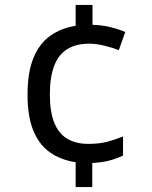

<svg xmlns="http://www.w3.org/2000/svg" viewBox="-20 -744 612 774"><path d="M353 -644Q391 -643 425.5 -634.5Q460 -626 485 -615L459 -542Q433 -552 400 -560Q367 -568 340 -568Q286 -568 250.5 -545.5Q215 -523 198 -477.5Q181 -432 181 -363Q181 -294 198.5 -250Q216 -206 250.5 -185Q285 -164 336 -164Q380 -164 412.5 -172.5Q445 -181 476 -194V-117Q449 -104 420 -96.5Q391 -89 352 -87V10H285V-90Q226 -99 182.5 -129Q139 -159 115 -216Q91 -273 91 -362Q91 -453 115 -511Q139 -569 183 -600Q227 -631 285 -640V-724H353Z"/></svg>

Font: Noto Sans Lao UI
Style: Regular
Weight: 400
Designer: Monotype Design Team
Foundry: Monotype Imaging Inc.
Version: Version 2.000